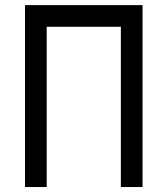

<svg xmlns="http://www.w3.org/2000/svg" viewBox="-20 -735 662 757"><path d="M456.5 2.4V-629.4H164.1V2.4H78.6V-714.8H542V2.4Z"/></svg>

Font: Proletarsk
Style: Regular
Weight: 400
Designer: Peter Wiegel, original typeface by Carl Albert Fahrenwaldt 1901
Foundry: Peter Wiegel
Version: Version 1.000 2010 initial release